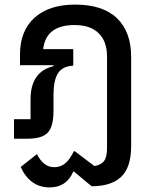

<svg xmlns="http://www.w3.org/2000/svg" viewBox="-20 -604 667 836"><path d="M307 -584Q428 -584 489.5 -524.5Q551 -465 551 -357V32Q551 125 507.5 166Q464 207 379 207L302 143H299Q270 212 196 212Q111 212 70 123L141 67Q169 124 216 124Q243 124 263 108Q283 92 302 54H305L391 119Q421 114 433.5 96.5Q446 79 446 41V-358Q446 -424 409.5 -459.5Q373 -495 305 -495Q180 -495 168 -390H299V-318Q252 -316 232.5 -285Q213 -254 213 -192V-123Q213 -53 188 -26.5Q163 0 99 0H41V-85H113V-171Q113 -292 213 -316V-320H67V-366Q67 -470 130.5 -527Q194 -584 307 -584Z"/></svg>

Font: Anuphan Medium
Style: Regular
Weight: 500
Designer: Mike Abbink, Paul van der Laan, Pieter van Rosmalen, Mint Tantisuwanna
Foundry: Bold Monday; Cadson Demak
Version: Version 3.002;hotconv 1.0.109;makeotfexe 2.5.65596